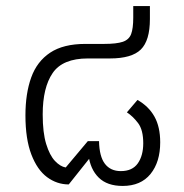

<svg xmlns="http://www.w3.org/2000/svg" viewBox="-20 -604 606 634"><path d="M385 10Q334 10 306 -17.5Q278 -45 272 -93H285L207 5Q168 5 135.5 -19Q103 -43 83.5 -94Q64 -145 64 -223Q64 -295 83 -348Q102 -401 145.5 -430Q189 -459 262 -459H324Q365 -459 385.5 -466Q406 -473 413 -491.5Q420 -510 420 -546V-584H475V-541Q475 -470 445 -440.5Q415 -411 343 -411H270Q187 -411 154 -363Q121 -315 121 -226Q121 -166 132.5 -128.5Q144 -91 161.5 -72.5Q179 -54 197 -51L270 -138H307Q308 -87 326.5 -63Q345 -39 379 -39Q417 -39 435 -64.5Q453 -90 453 -131Q453 -175 436 -197.5Q419 -220 399 -233L434 -274Q471 -253 490 -219Q509 -185 509 -134Q509 -69 477 -29.5Q445 10 385 10Z"/></svg>

Font: Noto Sans Thai Light
Style: Regular
Weight: 300
Designer: Monotype Design Team
Foundry: Monotype Imaging Inc.
Version: Version 2.001